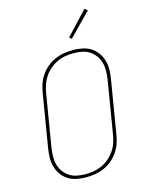

<svg xmlns="http://www.w3.org/2000/svg" viewBox="-140 -1048 880 1141"><g transform="rotate(-15 300.0 -477.0)"><path d="M246 8Q216 8 188 2.5Q160 -3 136.5 -17.5Q113 -32 97 -54.5Q81 -77 73 -103.5Q65 -130 65.5 -159.5Q66 -189 71 -218L125 -544Q129 -571 138.5 -598Q148 -625 164.5 -649Q181 -673 204 -692Q227 -711 253.5 -722.5Q280 -734 308 -738.5Q336 -743 363 -743Q393 -743 421 -737.5Q449 -732 472.5 -717.5Q496 -703 512 -680.5Q528 -658 536 -631.5Q544 -605 543.5 -575.5Q543 -546 538 -517L484 -191Q480 -164 470.5 -137Q461 -110 444.5 -86Q428 -62 405 -43Q382 -24 355.5 -12.5Q329 -1 301 3.5Q273 8 246 8ZM247 -11Q271 -11 296.5 -15Q322 -19 346.5 -30Q371 -41 391.5 -58.5Q412 -76 427.5 -98Q443 -120 451.5 -145Q460 -170 464 -194L518 -520Q522 -546 522.5 -572.5Q523 -599 516.5 -623Q510 -647 495.5 -667Q481 -687 460.5 -700.5Q440 -714 415 -719Q390 -724 363 -724Q339 -724 313 -720Q287 -716 263 -705Q239 -694 218 -676.5Q197 -659 182 -637Q167 -615 158 -590Q149 -565 145 -541L91 -215Q87 -189 86.5 -162.5Q86 -136 92.5 -112Q99 -88 113.5 -68Q128 -48 148.5 -34.5Q169 -21 194.5 -16Q220 -11 247 -11ZM375 -809 362 -821 494 -962 511 -948Z"/></g></svg>

Font: Iosevka Aile Thin Oblique
Style: Regular
Weight: 100
Italic angle: -9°
Designer: Belleve Invis
Foundry: Belleve Invis
Version: Version 31.1.0; ttfautohint (v1.8.4)